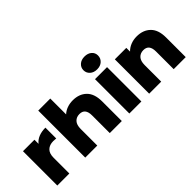

<svg xmlns="http://www.w3.org/2000/svg" viewBox="2 -1473 2143 2143"><g transform="rotate(-45 1073.0 -402.0)"><path d="M424 -551V-380Q398 -383 381 -383Q320 -383 285.5 -350Q251 -317 251 -249V0H61V-542H242V-477Q271 -514 317.5 -532.5Q364 -551 424 -551Z M1079 -310V0H889V-279Q889 -390 800 -390Q751 -390 721.5 -358Q692 -326 692 -262V0H502V-742H692V-492Q723 -521 765 -536Q807 -551 855 -551Q956 -551 1017.5 -491Q1079 -431 1079 -310Z M1198 -542H1388V0H1198ZM1177 -703Q1177 -746 1209 -775Q1241 -804 1293 -804Q1345 -804 1377 -776.5Q1409 -749 1409 -706Q1409 -661 1377 -631.5Q1345 -602 1293 -602Q1241 -602 1209 -631Q1177 -660 1177 -703Z M2088 -310V0H1898V-279Q1898 -390 1809 -390Q1760 -390 1730.5 -358Q1701 -326 1701 -262V0H1511V-542H1692V-483Q1724 -516 1768 -533.5Q1812 -551 1864 -551Q1965 -551 2026.5 -491Q2088 -431 2088 -310Z"/></g></svg>

Font: Montserrat Alternates ExtraBold
Style: Regular
Weight: 800
Designer: Julieta Ulanovsky
Foundry: Julieta Ulanovsky
Version: Version 7.200